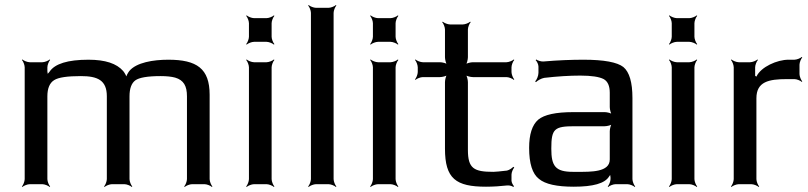

<svg xmlns="http://www.w3.org/2000/svg" viewBox="-20 -731 3205 762"><path d="M648 -494C588 -494 521 -483 493 -449C487 -441 479 -427 480 -419L484 -420C483 -427 475 -442 469 -449C443 -479 398 -494 331 -494C249 -494 198 -478 177 -447C174 -442 167 -437 166 -433L169 -431C171 -435 168 -443 168 -448V-464C168 -473 174 -488 179 -493L177 -495C172 -490 157 -484 148 -484H98C89 -484 74 -490 69 -495L67 -493C72 -488 78 -473 78 -464V-20C78 -11 72 4 67 9L69 11C74 6 89 0 98 0H148C157 0 172 6 177 11L179 9C174 4 168 -11 168 -20V-349C168 -380 177 -402 195 -413C212 -424 248 -429 301 -429C367 -429 404 -413 404 -349V-20C404 -11 398 4 393 9L395 11C400 6 415 0 424 0H474C483 0 498 6 503 11L505 9C500 4 494 -11 494 -20V-349C494 -380 502 -401 517 -412C532 -423 565 -429 618 -429C641 -429 660 -427 675 -423C709 -413 722 -390 722 -349V-20C722 -11 716 4 711 9L713 11C718 6 733 0 742 0H792C801 0 816 6 821 11L823 9C818 4 812 -11 812 -20V-355C812 -459 761 -494 648 -494Z M1058 -585V-639C1058 -648 1064 -663 1069 -668L1067 -670C1062 -665 1047 -659 1038 -659H988C979 -659 964 -665 959 -670L957 -668C962 -663 968 -648 968 -639V-585C968 -576 962 -561 957 -556L959 -554C964 -559 979 -565 988 -565H1038C1047 -565 1062 -559 1067 -554L1069 -556C1064 -561 1058 -576 1058 -585ZM1058 -20V-464C1058 -473 1064 -488 1069 -493L1067 -495C1062 -490 1047 -484 1038 -484H988C979 -484 964 -490 959 -495L957 -493C962 -488 968 -473 968 -464V-20C968 -11 962 4 957 9L959 11C964 6 979 0 988 0H1038C1047 0 1062 6 1067 11L1069 9C1064 4 1058 -11 1058 -20Z M1304 -20V-680C1304 -689 1310 -704 1315 -709L1313 -711C1308 -706 1293 -700 1284 -700H1234C1225 -700 1210 -706 1205 -711L1203 -709C1208 -704 1214 -689 1214 -680V-20C1214 -11 1208 4 1203 9L1205 11C1210 6 1225 0 1234 0H1284C1293 0 1308 6 1313 11L1315 9C1310 4 1304 -11 1304 -20Z M1550 -585V-639C1550 -648 1556 -663 1561 -668L1559 -670C1554 -665 1539 -659 1530 -659H1480C1471 -659 1456 -665 1451 -670L1449 -668C1454 -663 1460 -648 1460 -639V-585C1460 -576 1454 -561 1449 -556L1451 -554C1456 -559 1471 -565 1480 -565H1530C1539 -565 1554 -559 1559 -554L1561 -556C1556 -561 1550 -576 1550 -585ZM1550 -20V-464C1550 -473 1556 -488 1561 -493L1559 -495C1554 -490 1539 -484 1530 -484H1480C1471 -484 1456 -490 1451 -495L1449 -493C1454 -488 1460 -473 1460 -464V-20C1460 -11 1454 4 1449 9L1451 11C1456 6 1471 0 1480 0H1530C1539 0 1554 6 1559 11L1561 9C1556 4 1550 -11 1550 -20Z M1837 -136V-405C1837 -414 1833 -431 1828 -436L1826 -434C1831 -429 1848 -425 1857 -425H1990C1999 -425 2014 -419 2019 -414L2021 -416C2016 -421 2010 -436 2010 -445V-464C2010 -473 2016 -488 2021 -493L2019 -495C2014 -490 1999 -484 1990 -484H1857C1848 -484 1831 -480 1826 -475L1828 -473C1833 -478 1837 -495 1837 -504V-614C1837 -623 1843 -638 1848 -643L1846 -645C1841 -640 1826 -634 1817 -634H1766C1757 -634 1742 -640 1737 -645L1735 -643C1740 -638 1746 -623 1746 -614V-504C1746 -495 1750 -478 1755 -473L1757 -475C1752 -480 1735 -484 1726 -484H1658C1649 -484 1634 -490 1629 -495L1627 -493C1632 -488 1638 -473 1638 -464V-445C1638 -436 1632 -421 1627 -416L1629 -414C1634 -419 1649 -425 1658 -425H1726C1735 -425 1752 -429 1757 -434L1755 -436C1750 -431 1746 -414 1746 -405V-141C1746 -22 1789 10 1909 10C1938 10 1966 8 1993 5C2000 4 2013 7 2017 11L2020 8C2016 4 2010 -7 2010 -14V-38C2010 -47 2016 -61 2021 -66L2017 -69C2013 -64 2001 -56 1992 -54C1965 -51 1947 -49 1938 -49C1861 -49 1837 -62 1837 -136Z M2490 -20V-342C2490 -404 2478 -445 2454 -465C2430 -484 2377 -494 2296 -494C2248 -494 2195 -492 2137 -487C2128 -486 2113 -491 2108 -495L2106 -492C2111 -488 2117 -475 2117 -467V-442C2117 -430 2110 -414 2104 -408L2107 -405C2113 -411 2128 -420 2140 -422C2192 -428 2240 -431 2283 -431C2328 -431 2359 -426 2376 -417C2392 -408 2400 -390 2400 -363V-306C2400 -297 2404 -280 2409 -275L2411 -277C2406 -282 2389 -286 2380 -286H2255C2186 -286 2140 -276 2116 -256C2092 -235 2080 -198 2080 -144C2080 -82 2093 -41 2119 -21C2144 0 2190 10 2257 10C2334 10 2380 -3 2397 -30C2399 -34 2404 -38 2405 -41L2401 -42C2401 -39 2403 -31 2403 -27V-20C2403 -11 2397 4 2392 9L2394 11C2399 6 2414 0 2423 0H2470C2479 0 2494 6 2499 11L2501 9C2496 4 2490 -11 2490 -20ZM2168 -141C2168 -220 2180 -230 2261 -230H2380C2389 -230 2406 -234 2411 -239L2409 -241C2404 -236 2400 -219 2400 -210V-98C2400 -47 2324 -49 2272 -49H2254C2184 -49 2168 -72 2168 -141Z M2736 -585V-639C2736 -648 2742 -663 2747 -668L2745 -670C2740 -665 2725 -659 2716 -659H2666C2657 -659 2642 -665 2637 -670L2635 -668C2640 -663 2646 -648 2646 -639V-585C2646 -576 2640 -561 2635 -556L2637 -554C2642 -559 2657 -565 2666 -565H2716C2725 -565 2740 -559 2745 -554L2747 -556C2742 -561 2736 -576 2736 -585ZM2736 -20V-464C2736 -473 2742 -488 2747 -493L2745 -495C2740 -490 2725 -484 2716 -484H2666C2657 -484 2642 -490 2637 -495L2635 -493C2640 -488 2646 -473 2646 -464V-20C2646 -11 2640 4 2635 9L2637 11C2642 6 2657 0 2666 0H2716C2725 0 2740 6 2745 11L2747 9C2742 4 2736 -11 2736 -20Z M2977 -430V-464C2977 -473 2983 -488 2988 -493L2986 -495C2981 -490 2966 -484 2957 -484H2912C2903 -484 2888 -490 2883 -495L2881 -493C2886 -488 2892 -473 2892 -464V-20C2892 -11 2886 4 2881 9L2883 11C2888 6 2903 0 2912 0H2962C2971 0 2986 6 2991 11L2993 9C2988 4 2982 -11 2982 -20V-341C2982 -407 3031 -417 3103 -417H3133C3142 -417 3157 -411 3162 -406L3164 -408C3159 -413 3153 -428 3153 -437V-474C3153 -483 3159 -498 3164 -503L3162 -505C3157 -500 3142 -494 3133 -494H3109C3065 -494 3000 -466 2982 -427C2982 -427 2978 -429 2978 -429L2981 -428C2981 -428 2977 -430 2977 -430Z"/></svg>

Font: Gamestation Storm
Style: Regular
Weight: 400
Designer: Jonas Hecksher
Foundry: Jonas Hecksher, Playtypeª, e-types AS
Version: Version 1.003